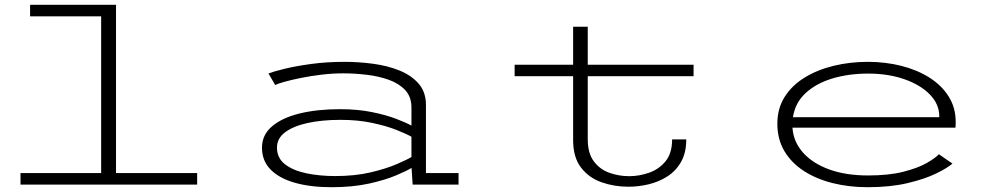

<svg xmlns="http://www.w3.org/2000/svg" viewBox="-20 -770 4182 801"><path d="M65.5 0V-48H402V-702H105.5V-750H464V-48H802.5V0Z M1363 11Q1276.5 11 1211.2 -7.2Q1146 -25.5 1109.5 -62Q1073 -98.5 1073 -154Q1073 -207.5 1115.2 -243.2Q1157.5 -279 1230.8 -296.8Q1304 -314.5 1398 -314.5Q1473 -314.5 1532.5 -302.2Q1592 -290 1633.5 -274Q1675 -258 1696.5 -246V-321.5Q1696.5 -366 1670.8 -393.8Q1645 -421.5 1602.8 -436.8Q1560.5 -452 1510.2 -458Q1460 -464 1411 -464Q1367 -464 1321.2 -458.5Q1275.5 -453 1235 -444.8Q1194.5 -436.5 1166 -428.5Q1137.5 -420.5 1128 -415.5L1100 -463.5Q1119 -471 1165.2 -482.5Q1211.5 -494 1276.8 -503Q1342 -512 1417.5 -512Q1476.5 -512 1536.5 -504Q1596.5 -496 1646.2 -476Q1696 -456 1726.5 -421Q1757 -386 1757 -332V-48H1893V0H1701.5L1697 -69.5Q1678.5 -58 1633.5 -38.8Q1588.5 -19.5 1520 -4.2Q1451.5 11 1363 11ZM1378.5 -35.5Q1461.5 -35.5 1527.5 -51.2Q1593.5 -67 1637 -86Q1680.5 -105 1696.5 -115V-199.5Q1676.5 -211 1634.5 -227.8Q1592.5 -244.5 1533 -257.2Q1473.5 -270 1400.5 -270Q1322.5 -270 1262.8 -256.8Q1203 -243.5 1169.2 -218Q1135.5 -192.5 1135.5 -154.5Q1135.5 -110.5 1169.2 -84.5Q1203 -58.5 1258.2 -47Q1313.5 -35.5 1378.5 -35.5Z M2371 -186V-452H2127V-500H2371V-658.5H2432V-500H2873.5V-452H2432V-189Q2432 -131.5 2456.8 -97.8Q2481.5 -64 2521.2 -49.5Q2561 -35 2605 -35Q2647 -35 2688.2 -49.5Q2729.5 -64 2756.8 -97.5Q2784 -131 2784 -188.5H2843Q2843 -133 2821.5 -95Q2800 -57 2764.5 -34.2Q2729 -11.5 2686.5 -1.2Q2644 9 2602 9Q2542.5 9 2489.8 -9.5Q2437 -28 2404 -70.8Q2371 -113.5 2371 -186Z M3599.5 11Q3522.5 11 3454.2 -6Q3386 -23 3334 -56.5Q3282 -90 3252.5 -139.5Q3223 -189 3223 -254Q3223 -317.5 3253.5 -365.8Q3284 -414 3337 -446.5Q3390 -479 3458 -495.5Q3526 -512 3600.5 -512Q3675 -512 3741.2 -495Q3807.5 -478 3858.2 -445.8Q3909 -413.5 3938 -367Q3967 -320.5 3967 -262Q3967 -256 3966.8 -249Q3966.5 -242 3966 -237.5H3286Q3290 -178.5 3330 -133.5Q3370 -88.5 3439.2 -63.2Q3508.5 -38 3601 -38Q3687.5 -38 3747.8 -53.2Q3808 -68.5 3844.8 -89.2Q3881.5 -110 3897 -126.5L3953.5 -87.5Q3933 -69.5 3885.5 -46.2Q3838 -23 3766 -6Q3694 11 3599.5 11ZM3601.5 -463Q3521 -463 3453.2 -442.8Q3385.5 -422.5 3341.5 -382.2Q3297.5 -342 3288 -281H3898.5V-285Q3898.5 -335 3859.8 -375.2Q3821 -415.5 3753.8 -439.2Q3686.5 -463 3601.5 -463Z"/></svg>

Font: Trispace Expanded ExtraLight
Style: Regular
Weight: 200
Width: 7
Designer: Tyler Finck
Foundry: Etcetera Type Company
Version: Version 1.210; ttfautohint (v1.8.3)